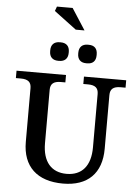

<svg xmlns="http://www.w3.org/2000/svg" viewBox="-71 -1198 919 1268"><g transform="rotate(5 388.5 -564.5)"><path d="M395 16C559 16 650 -74 650 -237V-593C650 -633 671 -651 719 -651H752V-700H472V-651H503C551 -651 572 -633 572 -593V-239C572 -117 515 -50 413 -50C312 -50 254 -117 254 -239V-593C254 -633 275 -651 323 -651H353V-700H25V-651H58C106 -651 127 -633 127 -593V-237C127 -74 223 16 395 16ZM235 -847C235 -810 256 -789 293 -789H300C337 -789 358 -810 358 -847V-854C358 -891 337 -912 300 -912H293C256 -912 235 -891 235 -854ZM243 -1115 391 -1004H449L358 -1145H254ZM421 -847C421 -810 442 -789 478 -789H486C523 -789 543 -810 543 -847V-854C543 -891 523 -912 486 -912H478C442 -912 421 -891 421 -854Z"/></g></svg>

Font: LT Superior Serif Semibold
Style: Regular
Weight: 600
Designer: Daniel Lyons
Foundry: LyonsType
Version: Version 2.120;FEAKit 1.0